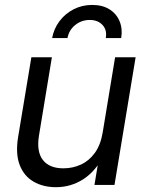

<svg xmlns="http://www.w3.org/2000/svg" viewBox="-20 -757 597 786"><path d="M209 9.3Q156.7 9.3 117.4 -13.4Q78.1 -36.1 60.5 -81.8Q43 -127.4 54.2 -196.3L108.4 -522.5H192.4L139.6 -202.1Q128.9 -136.2 155.5 -102.1Q182.1 -67.9 239.7 -67.9Q277.8 -67.9 311.3 -83.3Q344.7 -98.6 368.4 -131.3Q392.1 -164.1 400.4 -214.8L451.2 -522.5H535.2L448.7 0H366.7L387.7 -126.5H408.7Q371.6 -55.7 320.8 -23.2Q270 9.3 209 9.3ZM357.4 -736.8Q399.4 -736.8 428.2 -718.8Q457 -700.7 469.7 -669.7Q482.4 -638.7 476.1 -601.1H413.1Q418.9 -633.8 399.9 -654.5Q380.9 -675.3 347.2 -675.3Q313.5 -675.3 287.8 -654.5Q262.2 -633.8 256.3 -601.1H193.4Q200.2 -638.7 223.1 -669.7Q246.1 -700.7 281 -718.8Q315.9 -736.8 357.4 -736.8Z"/></svg>

Font: Inter 28pt
Style: Italic
Weight: 400
Italic angle: -9.3988°
Designer: Rasmus Andersson
Foundry: rsms
Version: Version 4.001;git-66647c0bb